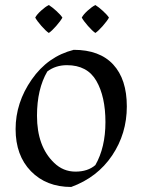

<svg xmlns="http://www.w3.org/2000/svg" viewBox="-20 -731 566 763"><path d="M273 -533Q376 -533 430 -474.5Q484 -416 484 -308Q484 -200 425.5 -113Q367 -26 263 12Q164 12 103 -50.5Q42 -113 42 -218Q42 -323 106 -415Q170 -507 273 -533ZM246 -472Q201 -472 168 -447Q127 -377 127 -271Q127 -149 195 -84Q231 -49 280 -49Q329 -49 359 -75Q399 -145 399 -246Q399 -347 363 -409.5Q327 -472 246 -472ZM228 -661Q221 -648 203.5 -628Q186 -608 174 -600Q162 -608 144.5 -628Q127 -648 120 -661Q126 -673 143 -688.5Q160 -704 174 -711Q187 -703 204 -687.5Q221 -672 228 -661ZM413 -661Q406 -648 388.5 -628Q371 -608 359 -600Q347 -608 329.5 -628Q312 -648 305 -661Q311 -673 328 -688.5Q345 -704 359 -711Q372 -703 389 -687.5Q406 -672 413 -661Z"/></svg>

Font: Almendra SC
Style: Regular
Weight: 400
Designer: Ana Sanfelippo
Foundry: Ana Sanfelippo
Version: Version 1.003